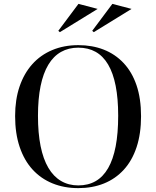

<svg xmlns="http://www.w3.org/2000/svg" viewBox="-20 -956 806 991"><path d="M384 -723Q456 -723 515 -700Q574 -677 617.5 -631Q661 -585 684.5 -516.5Q708 -448 708 -356Q708 -266 685 -196.5Q662 -127 619 -80Q576 -33 516.5 -9Q457 15 384 15Q311 15 251 -9.5Q191 -34 148 -81Q105 -128 81.5 -197.5Q58 -267 58 -357Q58 -442 81 -509.5Q104 -577 146.5 -624.5Q189 -672 249.5 -697.5Q310 -723 384 -723ZM384 -710Q334 -710 295 -688Q256 -666 229.5 -622Q203 -578 189.5 -512Q176 -446 176 -358Q176 -269 189.5 -202Q203 -135 229.5 -90Q256 -45 295 -22Q334 1 384 1Q435 1 473.5 -21Q512 -43 538 -88Q564 -133 577 -200.5Q590 -268 590 -359Q590 -447 577 -513Q564 -579 538 -623Q512 -667 473.5 -688.5Q435 -710 384 -710ZM464 -790 456 -797 560 -936 659 -910ZM289 -790 281 -797 385 -936 484 -910Z"/></svg>

Font: Kalnia
Style: Regular
Weight: 400
Designer: Frida Medrano
Foundry: Frida Medrano
Version: Version 1.105